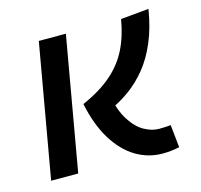

<svg xmlns="http://www.w3.org/2000/svg" viewBox="-84 -618 754 719"><g transform="rotate(-15 293.0 -258.5)"><path d="M461.4 9.8Q406.2 9.8 358.4 -19Q310.5 -47.9 275.4 -105Q240.2 -162.1 222.7 -246.1Q293.5 -277.3 337.6 -315.9Q381.8 -354.5 406.2 -403.8Q430.7 -453.1 441.4 -517.1L550.3 -527.3Q538.6 -455.6 515.6 -401.9Q492.7 -348.1 461.2 -309.6Q429.7 -271 392.8 -244.4Q356 -217.8 316.4 -200.7L326.2 -252.9Q338.4 -190.4 362.3 -153.1Q386.2 -115.7 415.5 -99.4Q444.8 -83 473.1 -83Q489.3 -83 498.3 -83.7Q507.3 -84.5 518.1 -85.4L527.3 2.9Q512.2 5.9 496.8 7.8Q481.4 9.8 461.4 9.8ZM31.7 0 122.6 -517.6H227.5L136.7 0Z"/></g></svg>

Font: Cascadia Code
Style: Italic
Weight: 400
Italic angle: -10°
Designer: Aaron Bell
Foundry: Saja Typeworks
Version: Version 2407.024